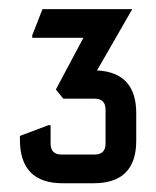

<svg xmlns="http://www.w3.org/2000/svg" viewBox="-20 -782 348 428"><path d="M74.7 -761.7H274.9L196.3 -625Q283.7 -620.6 283.7 -529.8V-468.3Q283.7 -373.5 188.5 -373.5H119.6Q24.4 -373.5 24.4 -470.7V-479L87.9 -502.9H92.8V-461.9Q92.8 -437.5 117.2 -437.5H190.9Q215.3 -437.5 215.3 -461.9V-537.6Q215.3 -562 190.9 -562H121.1L104.5 -582.5L166 -697.8H51.8V-703.1Z"/></svg>

Font: Nova Square
Style: Book
Weight: 400
Designer: Wojciech Kalinowski "wmk69" (wmk69@o2.pl)
Foundry: Wojciech Kalinowski "wmk69" (wmk69@o2.pl)
Version: Version 3.1.0; 2021-05-23